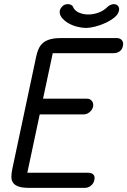

<svg xmlns="http://www.w3.org/2000/svg" viewBox="-20 -908 615 928"><path d="M502 -877Q517 -888 530 -888Q544 -888 551 -878.5Q558 -869 555 -857Q552 -839 533.5 -824Q515 -809 490.5 -797.5Q466 -786 440 -779.5Q414 -773 394 -773Q376 -773 352.5 -779Q329 -785 309.5 -796.5Q290 -808 278 -823.5Q266 -839 269 -857Q272 -868 282 -878Q292 -888 308 -888Q321 -888 331 -879Q339 -857 360.5 -847.5Q382 -838 407 -838Q432 -838 457.5 -847.5Q483 -857 502 -877ZM390 0Q407 0 420 -11Q433 -22 436 -38Q440 -55 431.5 -64Q423 -73 406 -73H112L172 -355H384Q400 -355 413.5 -366.5Q427 -378 430 -393Q433 -408 424.5 -419.5Q416 -431 400 -431H188L235 -651H529Q546 -651 558.5 -660Q571 -669 574 -686Q578 -702 569.5 -713Q561 -724 544 -724H275Q242 -724 220.5 -717.5Q199 -711 186 -699Q173 -687 166 -670.5Q159 -654 155 -635L39 -89Q35 -69 35 -53Q35 -37 43 -25Q51 -13 69.5 -6.5Q88 0 121 0Z"/></svg>

Font: VDS Compensated
Style: Light Italic
Weight: 300
Italic angle: -12°
Designer: artmaker
Foundry: artmaker
Version: Version 1.000 2012 initial release